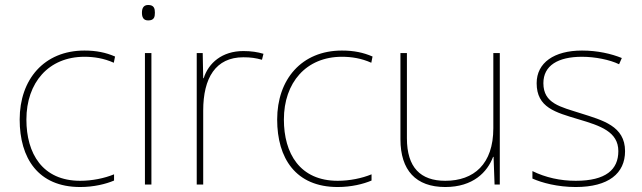

<svg xmlns="http://www.w3.org/2000/svg" viewBox="-20 -741 2577 771"><path d="M302 10C357 10 405 -2 438 -16V-41C399 -25 350 -15 302 -15C150 -15 86 -125 86 -261C86 -409 175 -513 319 -513C357 -513 397 -507 437 -489L442 -514C405 -530 367 -538 319 -538C157 -538 59 -422 59 -261C59 -106 133 10 302 10Z M575 -721C555 -721 550 -706 550 -690C550 -673 555 -659 575 -659C599 -659 602 -673 602 -690C602 -706 599 -721 575 -721ZM588 -528H562V0H588Z M957 -536C872 -536 817 -488 798 -427H796L794 -528H770V0H796V-297C796 -428 846 -511 957 -511C987 -511 1007 -508 1032 -501L1038 -525C1014 -532 989 -536 957 -536Z M1336 10C1391 10 1439 -2 1472 -16V-41C1433 -25 1384 -15 1336 -15C1184 -15 1120 -125 1120 -261C1120 -409 1209 -513 1353 -513C1391 -513 1431 -507 1471 -489L1476 -514C1439 -530 1401 -538 1353 -538C1191 -538 1093 -422 1093 -261C1093 -106 1167 10 1336 10Z M1987 -528H1961V-226C1961 -82 1883 -15 1768 -15C1669 -15 1614 -68 1614 -186V-528H1588V-182C1588 -57 1650 10 1768 10C1880 10 1937 -50 1960 -111H1962L1966 0H1987Z M2490 -134C2490 -235 2400 -258 2312 -286C2231 -312 2162 -325 2162 -407C2162 -478 2221 -513 2317 -513C2370 -513 2429 -501 2466 -483L2477 -508C2435 -525 2380 -538 2317 -538C2205 -538 2135 -489 2135 -407C2135 -309 2210 -290 2303 -262C2391 -236 2463 -212 2463 -134C2463 -60 2413 -15 2292 -15C2230 -15 2171 -28 2118 -54V-24C2156 -7 2219 10 2292 10C2424 10 2490 -45 2490 -134Z"/></svg>

Font: Noto Sans Gujarati UI Thin
Style: Regular
Weight: 100
Designer: Jelle Bosma - Monotype Design Team, Universal Thirst
Foundry: Monotype Imaging Inc.
Version: Version 2.106